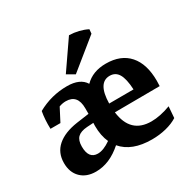

<svg xmlns="http://www.w3.org/2000/svg" viewBox="-133 -702 840 842"><g transform="rotate(-30 286.5 -281.0)"><path d="M123 7.3Q75.2 7.3 47.1 -20.5Q19 -48.3 19 -95.7Q19 -147.5 54.9 -179Q90.8 -210.4 157.2 -220.2L220.2 -229V-257.3Q220.2 -326.7 161.1 -326.7Q144 -326.7 127 -320.3L93.3 -255.4H43Q41.5 -303.2 48.8 -342.3Q118.7 -381.3 198.7 -381.3Q264.6 -381.3 289.1 -341.3Q329.1 -381.8 395.5 -381.8Q471.2 -381.8 511.7 -335.9Q552.2 -290 552.2 -204.6Q552.2 -190.9 551.3 -178.2L323.7 -176.8Q337.9 -62 443.4 -62Q487.8 -62 541 -82L536.6 -24.9Q512.2 -9.3 477.8 -0.7Q443.4 7.8 406.2 7.8Q304.2 7.8 255.9 -49.3Q192.4 7.3 123 7.3ZM383.8 -327.1Q323.2 -327.1 321.3 -222.7L444.8 -223.1Q441.9 -277.8 427.2 -302.5Q412.6 -327.1 383.8 -327.1ZM123 -119.1Q123 -57.1 169.4 -57.1Q197.8 -57.1 234.9 -83Q218.3 -119.1 218.3 -168.5Q218.3 -176.3 218.8 -184.1L186 -182.1Q152.8 -179.7 137.9 -165Q123 -150.4 123 -119.1ZM258.8 -406.7 220.7 -428.7 318.4 -570.3Q368.7 -568.8 409.2 -548.3L407.2 -526.9Z"/></g></svg>

Font: Markazi Text SemiBold
Style: Regular
Weight: 600
Designer: Borna Izadpanah (Arabic designer), Fiona Ross (Arabic design director) and Florian Runge (Latin designer)
Foundry: Borna Izadpanah and Florian Runge
Version: Version 1.001; ttfautohint (v1.8.3)